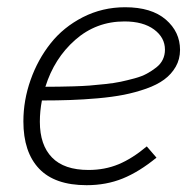

<svg xmlns="http://www.w3.org/2000/svg" viewBox="-20 -515 547 541"><path d="M487.3 -374.5Q487.3 -348.1 475.1 -326.9Q462.9 -305.7 442.6 -290.8Q422.4 -275.9 391.8 -265.1Q361.3 -254.4 329.1 -248Q296.9 -241.7 255.6 -238Q214.4 -234.4 178 -233.2Q141.6 -231.9 98.1 -231.9Q92.3 -202.1 92.3 -171.9Q92.3 -106.4 126.5 -71.3Q160.6 -36.1 229.5 -36.1Q275.4 -36.1 314.2 -52.2Q353 -68.4 393.6 -102.5L420.9 -70.8Q372.1 -30.8 325.7 -12Q279.3 6.8 224.1 6.8Q134.3 6.8 90.1 -39.8Q45.9 -86.4 45.9 -172.9Q45.9 -232.4 66.2 -289.8Q86.4 -347.2 122.6 -392.8Q158.7 -438.5 213.6 -466.6Q268.6 -494.6 332.5 -494.6Q406.7 -494.6 447 -460Q487.3 -425.3 487.3 -374.5ZM330.6 -454.6Q251 -454.6 191.9 -402.6Q132.8 -350.6 107.9 -270.5Q130.9 -270.5 145.8 -270.8Q160.6 -271 187 -271.7Q213.4 -272.5 231.9 -273.9Q250.5 -275.4 276.1 -278.1Q301.8 -280.8 320.1 -284.7Q338.4 -288.6 359.1 -294.2Q379.9 -299.8 394 -307.6Q408.2 -315.4 420.4 -325Q432.6 -334.5 438.7 -347.2Q444.8 -359.9 444.8 -375Q444.8 -409.2 414.1 -431.9Q383.3 -454.6 330.6 -454.6Z"/></svg>

Font: HK Grotesk Light Legacy Italic
Style: Regular
Weight: 300
Italic angle: -13°
Designer: Alfredo Marco Pradil
Foundry: Hanken Design Co.
Version: Version 2.022;PS 002.022;hotconv 1.0.88;makeotf.lib2.5.64775